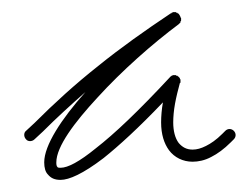

<svg xmlns="http://www.w3.org/2000/svg" viewBox="-20 -621 409 317"><path d="M23 -405C19 -402 19 -395 23 -391C26 -387 33 -387 37 -391L51 -404C73 -426 96 -447 121 -469C81 -424 53 -381 53 -353C53 -344 55 -337 59 -333C64 -327 70 -324 80 -324C94 -324 117 -334 151 -360C176 -380 209 -410 249 -452C247 -441 246 -429 246 -419C246 -399 251 -384 259 -373C268 -361 282 -354 298 -354C307 -354 318 -356 329 -362C339 -367 350 -375 361 -386L366 -391C370 -395 370 -401 366 -405C362 -409 356 -409 352 -405L347 -400C337 -390 328 -384 320 -380C312 -376 305 -374 298 -374C288 -374 281 -378 275 -385C269 -393 266 -405 266 -419C266 -428 267 -439 269 -450C271 -461 274 -473 277 -484C278 -484 278 -485 278 -485C278 -485 278 -485 278 -486C278 -486 278 -487 278 -488C278 -488 278 -489 278 -488C278 -489 278 -490 278 -490C277 -490 277 -491 277 -491C277 -492 277 -492 277 -492C276 -493 276 -493 276 -493C275 -494 275 -494 275 -494C274 -495 274 -495 274 -495C273 -495 273 -496 273 -496C272 -496 272 -496 272 -496H271C271 -497 270 -497 270 -497H269C269 -497 268 -497 267 -497C266 -497 266 -497 265 -497C265 -496 264 -496 264 -496C263 -496 263 -496 263 -496C263 -495 262 -495 262 -495C261 -494 261 -494 261 -494C209 -438 169 -400 138 -376C111 -354 92 -344 80 -344C78 -344 76 -344 75 -345C73 -347 73 -350 73 -353C73 -379 103 -419 141 -460C181 -504 232 -549 275 -581L276 -582C276 -582 276 -582 277 -583C277 -583 277 -583 278 -584C278 -584 278 -584 278 -585C278 -585 278 -585 278 -586C279 -586 279 -587 279 -587V-588C279 -589 279 -590 279 -590C279 -591 279 -591 279 -591C279 -591 279 -592 278 -592C278 -593 278 -593 278 -593L277 -595C277 -596 277 -596 276 -596V-597C276 -597 276 -597 275 -598C275 -598 275 -598 274 -599C274 -599 274 -599 273 -599C273 -600 273 -600 272 -600C272 -600 272 -600 271 -600C271 -601 270 -601 270 -601H269H268C267 -601 267 -601 267 -601C266 -601 266 -601 265 -601C265 -600 265 -600 264 -600C263 -600 263 -600 263 -599H262C220 -571 179 -542 142 -512C104 -482 69 -450 37 -418Z"/></svg>

Font: Mistral SingleLine OTF-SVG Regular
Style: Regular
Weight: 300
Designer: François Chastanet, Élisa Garzelli, Anais Alves, Morgane Autin
Foundry: institut supérieur des arts et du design Toulouse / isdaT
Version: Version 1.000;hotconv 1.0.117;makeotfexe 2.5.65602 DEVELOPME